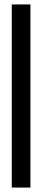

<svg xmlns="http://www.w3.org/2000/svg" viewBox="-20 -731 201 864"><path d="M33 113H116.9V-711H33Z"/></svg>

Font: Anybody Thin
Style: Regular
Weight: 100
Designer: Tyler Finck
Foundry: Etcetera Type Company
Version: Version 1.114;gftools[0.9.25]